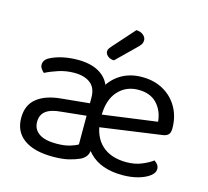

<svg xmlns="http://www.w3.org/2000/svg" viewBox="-102 -806 1014 938"><g transform="rotate(15 405.5 -337.5)"><path d="M396 -180 392 -243 694 -284Q689 -339 655.5 -374.5Q622 -410 562 -410Q499 -410 459 -365.5Q419 -321 419 -238V-216Q425 -136 470.5 -94.5Q516 -53 595 -53Q637 -53 671 -67Q705 -81 726 -97Q737 -90 743.5 -80.5Q750 -71 750 -59Q750 -40 728.5 -23.5Q707 -7 671.5 3Q636 13 592 13Q483 13 425 -46.5Q367 -106 367 -202Q367 -207 361.5 -217.5Q356 -228 356 -234Q356 -310 382 -363.5Q408 -417 454.5 -446Q501 -475 563 -475Q624 -475 670.5 -449Q717 -423 743.5 -376.5Q770 -330 770 -270Q770 -248 760 -238.5Q750 -229 732 -227ZM240 -52Q282 -52 309.5 -60.5Q337 -69 349 -77V-222L225 -209Q173 -205 148 -186Q123 -167 123 -131Q123 -94 152.5 -73Q182 -52 240 -52ZM239 -475Q321 -475 367 -435.5Q413 -396 413 -313V-70Q413 -48 402.5 -34Q392 -20 375 -12Q353 -2 321.5 6Q290 14 240 14Q146 14 94.5 -23Q43 -60 43 -130Q43 -195 86.5 -229.5Q130 -264 207 -271L349 -285V-313Q349 -363 319 -386Q289 -409 238 -409Q197 -409 159.5 -397Q122 -385 93 -370Q85 -377 78.5 -386.5Q72 -396 72 -406Q72 -432 101 -446Q128 -460 163.5 -467.5Q199 -475 239 -475ZM379 -580 476 -689Q498 -688 511.5 -676.5Q525 -665 525 -651Q525 -638 519 -629Q513 -620 499 -607L408 -518Q389 -518 376.5 -528.5Q364 -539 364 -552Q364 -561 369 -567.5Q374 -574 379 -580Z"/></g></svg>

Font: Baloo Tamma 2
Style: Regular
Weight: 400
Designer: Divya Kowshik, Shuchita Grover and Ek Type
Foundry: Ek Type
Version: Version 1.700